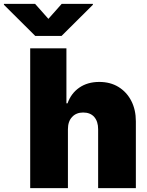

<svg xmlns="http://www.w3.org/2000/svg" viewBox="-119 -979 765 999"><path d="M234.4 -306.6V0H38.1V-727.5H226.6V-441.4H232.4Q251 -493.7 293.9 -523.2Q336.9 -552.7 397.5 -552.7Q455.1 -552.7 497.8 -526.4Q540.5 -500 564.2 -453.9Q587.9 -407.7 587.9 -347.7V0H391.6V-306.6Q391.6 -347.2 371.3 -370.4Q351.1 -393.6 313.5 -393.6Q277.8 -393.6 256.1 -370.4Q234.4 -347.2 234.4 -306.6ZM63.5 -959 132.8 -880.9 202.1 -959H364.3V-954.1L201.2 -792H64.5L-98.6 -954.1V-959Z"/></svg>

Font: Inter Tight Black
Style: Regular
Weight: 900
Designer: Rasmus Andersson
Foundry: rsms
Version: Version 3.004; ttfautohint (v1.8.4.7-5d5b)